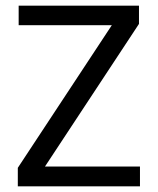

<svg xmlns="http://www.w3.org/2000/svg" viewBox="-20 -659 558 679"><path d="M139 -70H475V0H43V-65.5L375.5 -570H46V-639H471.5V-574.5Z"/></svg>

Font: Anek Malayalam Medium
Style: Regular
Weight: 400
Version: Version 1.003